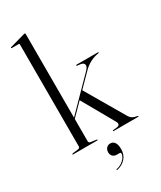

<svg xmlns="http://www.w3.org/2000/svg" viewBox="-230 -808 911 1086"><g transform="rotate(-30 226.0 -265.0)"><path d="M23.5 0Q22.5 0 21.5 -0.8Q20.5 -1.5 20.5 -2.5Q20.5 -3.5 22.2 -4.8Q24 -6 27.5 -6.5L62.5 -11Q68.5 -12 71.5 -15.2Q74.5 -18.5 74.5 -23V-689.5Q74.5 -692 73.5 -693.2Q72.5 -694.5 69.5 -694.5H24Q23 -694.5 22 -695.5Q21 -696.5 21 -697.5Q21 -699 22 -699.5Q23 -700 24.5 -701L121.5 -728Q125 -729 126.2 -729.2Q127.5 -729.5 128.5 -729.5Q130.5 -729.5 131.5 -728Q132.5 -726.5 132.5 -724.5V-23.5Q132.5 -18.5 135.5 -15.2Q138.5 -12 144.5 -11L180.5 -6Q185 -5.5 185 -2.5Q185 0 181.5 0ZM120.5 -165.5 322.5 -371Q341.5 -390 339 -404Q336.5 -418 315 -421L295 -423.5Q292.5 -424.5 291.5 -425Q290.5 -425.5 290.5 -427Q290.5 -428.5 291.5 -429.2Q292.5 -430 294.5 -430H432.5Q435.5 -430 436.5 -429.2Q437.5 -428.5 437.5 -427Q437.5 -425.5 436 -424.8Q434.5 -424 430.5 -423.5Q404.5 -419.5 378.2 -406Q352 -392.5 329 -368.5L124 -160.5ZM248.5 -291.5 396 -39.5Q406 -22 417.5 -15.5Q429 -9 447.5 -6Q451 -5 451.8 -4.2Q452.5 -3.5 452.5 -2.5Q452.5 -1.5 451.8 -0.8Q451 0 449.5 0H288Q287 0 286 -0.8Q285 -1.5 285 -2.5Q285 -3.5 286.5 -4.8Q288 -6 290.5 -6L315 -8.5Q327.5 -10 331 -18.2Q334.5 -26.5 327 -39L208 -249ZM239.5 125Q220 125 210.8 114.8Q201.5 104.5 201.5 89.5Q201.5 72.5 211.2 61.8Q221 51 236.5 51Q254.5 51 264.5 65.8Q274.5 80.5 274.5 108.5Q274.5 145.5 253.5 169Q232.5 192.5 198.5 200.5Q196 201 195 200.8Q194 200.5 193 199.5Q192.5 198 193.2 197Q194 196 195.5 195.5Q217 190.5 232 180Q247 169.5 255.2 156.8Q263.5 144 263.5 133Q263.5 125 256.5 125Z"/></g></svg>

Font: Fraunces 120pt Light
Style: Regular
Weight: 300
Version: Version 1.000;[b76b70a41]